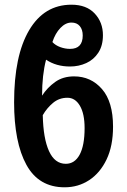

<svg xmlns="http://www.w3.org/2000/svg" viewBox="-20 -787 539 817"><path d="M176 -533Q159 -468 159 -380Q181 -414 214.5 -438Q248 -462 295 -462Q367 -462 414 -408Q461 -354 461 -248Q461 -166 433.5 -108.5Q406 -51 359.5 -20.5Q313 10 255 10Q145 10 92.5 -85.5Q40 -181 40 -352Q40 -550 104 -658.5Q168 -767 284 -767Q348 -767 383 -729.5Q418 -692 418 -637Q418 -593 398.5 -563Q379 -533 347 -518.5Q315 -504 278 -504Q219 -504 176 -533ZM284 -691Q259 -691 237 -668Q215 -645 203 -608Q216 -594 236.5 -586.5Q257 -579 278 -579Q332 -579 332 -636Q332 -661 319.5 -676Q307 -691 284 -691ZM260 -90Q298 -90 319 -129Q340 -168 340 -242Q340 -303 320 -337Q300 -371 267 -371Q232 -371 206 -349.5Q180 -328 162 -297Q164 -198 188.5 -144Q213 -90 260 -90Z"/></svg>

Font: Avrile Sans Condensed SemiBold
Style: Regular
Weight: 600
Width: 3
Designer: Monotype Design Team
Foundry: Monotype Imaging Inc.
Version: Version 2.001;September 10, 2019;FontCreator 11.5.0.2425 64-